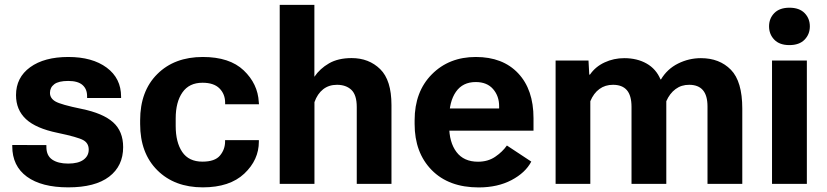

<svg xmlns="http://www.w3.org/2000/svg" viewBox="-20 -768 3456 802"><path d="M31.2 -162.4 173.8 -161.9V-154.1Q173.8 -117.9 198.2 -101.3Q222.7 -84.7 264.6 -84.7Q306.9 -84.7 328.7 -100.7Q350.6 -116.7 350.6 -143.1Q350.6 -169.9 327.9 -182.6Q305.2 -195.3 220.5 -213.1Q130.1 -231.7 88.5 -270.4Q46.9 -309.1 46.9 -370.6Q46.9 -444.3 106 -487.2Q165 -530 265.4 -530Q365.5 -530 425.7 -485.5Q485.8 -440.9 485.8 -364.3V-358.6H343.8V-366.7Q343.8 -396.2 324.5 -413.1Q305.2 -429.9 264.9 -429.9Q224.9 -429.9 206.8 -416.3Q188.7 -402.6 188.7 -380.1Q188.7 -357.4 211.7 -344.1Q234.6 -330.8 320.6 -313.2Q410.2 -294.9 452.3 -257.3Q494.4 -219.7 494.4 -153.3Q494.4 -74.7 435.9 -30Q377.4 14.6 265.1 14.6Q153.6 14.6 92.4 -30Q31.2 -74.7 31.2 -157Z M565.4 -250V-265.6Q565.4 -387.5 637.1 -458.7Q708.7 -530 827.1 -530Q939.2 -530 998 -474Q1056.9 -418 1061 -341.3L1061.8 -332.5H920.4V-338.9Q920.4 -374.8 896.9 -398.6Q873.3 -422.4 825.9 -422.4Q770.3 -422.4 742.1 -382.1Q713.9 -341.8 713.9 -273.7V-241.9Q713.9 -173.6 741.2 -133.2Q768.6 -92.8 825.7 -92.8Q877.7 -92.8 898.9 -118.3Q920.2 -143.8 920.2 -177.2V-182.6H1061.3V-176.5Q1061.3 -100.1 1000.4 -42.7Q939.5 14.6 827.1 14.6Q709 14.6 637.2 -56.8Q565.4 -128.2 565.4 -250Z M1148.4 0V-747.6H1293.2V-447.3Q1316.2 -481.4 1354.4 -503.4Q1392.6 -525.4 1448.7 -525.4Q1521 -525.4 1568.1 -479.2Q1615.2 -433.1 1615.2 -329.3V0H1470.2V-321Q1470.2 -371.3 1447.8 -392.6Q1425.3 -413.8 1387.5 -413.8Q1353.5 -413.8 1329.7 -395Q1305.9 -376.2 1293.5 -341.3V0Z M1711.9 -250V-265.6Q1711.9 -385 1783.8 -457.5Q1855.7 -530 1967.5 -530Q2080.1 -530 2144.3 -462Q2208.5 -394 2208.5 -274.2V-222.2H1810.8V-314.9H2064.9V-323.7Q2065.2 -366.5 2039.7 -395.9Q2014.2 -425.3 1967.3 -425.3Q1912.8 -425.3 1884.5 -384.6Q1856.2 -344 1856.2 -273.4V-242.4Q1856.2 -173.6 1886.7 -133.1Q1917.2 -92.5 1976.8 -92.5Q2018.1 -92.5 2048.3 -113Q2078.6 -133.5 2097.4 -160.2L2199.2 -93Q2174.8 -46.4 2116.6 -15.7Q2058.3 14.9 1979.5 14.9Q1854.5 14.9 1783.2 -57.7Q1711.9 -130.4 1711.9 -250Z M2300.8 0V-515.1H2438.2L2441.4 -456.3H2444.3Q2467 -489.5 2505.5 -507.3Q2543.9 -525.1 2587.4 -525.1Q2641.1 -525.1 2680.9 -502.6Q2720.7 -480 2739 -436.3H2741Q2767.1 -480 2812.4 -502.6Q2857.7 -525.1 2907.7 -525.1Q2985.4 -525.1 3033 -476.6Q3080.6 -428 3080.6 -314.2V0H2935.3V-323Q2935.3 -369.1 2916.1 -391.4Q2897 -413.6 2859.4 -413.8Q2826.4 -414.1 2801.9 -395.9Q2777.3 -377.7 2763.2 -345.2V0H2617.9V-321.5Q2617.9 -368.9 2598.5 -391.4Q2579.1 -413.8 2540.5 -413.8Q2507.8 -413.8 2483.8 -396.2Q2459.7 -378.7 2445.8 -345.2V0Z M3204.8 0V-515.1H3350.3V0ZM3192.4 -658Q3192.4 -690.9 3214.4 -713.4Q3236.5 -735.8 3277.6 -735.8Q3318.7 -735.8 3340.8 -713.4Q3362.8 -690.9 3362.8 -658Q3362.8 -624.8 3340.7 -602.2Q3318.6 -579.6 3277.3 -579.6Q3236.3 -579.6 3214.4 -602.2Q3192.4 -624.8 3192.4 -658Z"/></svg>

Font: RobotoFlex
Style: Regular
Weight: 400
Designer: Berlow after Robertson
Foundry: Google
Version: Version 2.136